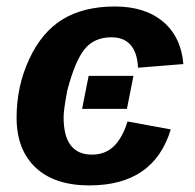

<svg xmlns="http://www.w3.org/2000/svg" viewBox="-20 -558 596 588"><path d="M261.7 -84.5Q302.2 -84.5 328.6 -110.1Q355 -135.7 370.6 -186L502.9 -161.6Q451.2 9.8 253.9 9.8Q146.5 9.8 88.6 -45.2Q30.8 -100.1 30.8 -197.8Q30.8 -293.5 69.3 -376.5Q107.9 -460 172.1 -499Q236.3 -538.1 332 -538.1Q424.3 -538.1 479.5 -491.5Q534.7 -444.8 541.5 -361.8L402.8 -350.6Q400.4 -397 379.9 -420.4Q359.4 -443.8 321.3 -443.8Q269 -443.8 239.5 -408Q210 -372.1 186 -280.8Q180.7 -252.4 177.7 -231.9Q174.8 -211.4 174.8 -198.7Q174.8 -84.5 261.7 -84.5ZM388.7 -325.7 368.7 -224.6H231.4L251.5 -325.7Z"/></svg>

Font: Arimo
Style: Italic
Weight: 400
Italic angle: -12°
Designer: Steve Matteson
Foundry: Monotype Imaging Inc.
Version: Version 1.33